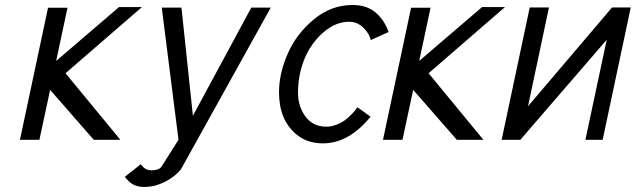

<svg xmlns="http://www.w3.org/2000/svg" viewBox="-20 -554 2520 761"><path d="M170.4 -523.4H247.6L202.6 -312.5L451.7 -525.9H542.5L239.7 -263.7L457 0H351.6L178.7 -197.8L136.2 0H59.1Z M621.1 -523.9H699.2L744.6 -95.2L976.1 -523.9H1053.2L696.8 117.7Q695.8 119.6 686 129.4Q648.4 167 591.3 182.6Q576.7 186 557.6 187H552.2Q514.6 187 492.2 166Q485.4 160.2 474.6 147L537.6 97.2L549.8 110.4L557.6 115.7L567.4 119.6L580.1 121.1Q605 121.1 618.2 109.4L687.5 0Z M1449.2 -395Q1445.3 -418.9 1421.1 -443.4Q1397 -467.8 1363.3 -467.8Q1300.8 -467.8 1244.4 -409.4Q1188 -351.1 1168.9 -262.2Q1161.1 -226.1 1161.1 -185.5Q1161.1 -145 1179.7 -109.4Q1210.4 -51.8 1273.9 -51.8Q1293.9 -51.8 1316.2 -60.8Q1338.4 -69.8 1353.5 -82.5Q1378.4 -103 1397 -128.9L1448.7 -91.3Q1362.3 14.2 1259.8 14.2Q1195.3 14.2 1152.3 -23.4Q1085.9 -80.6 1085.9 -188Q1085.9 -264.6 1121.6 -343.8Q1156.2 -421.9 1225.6 -478.5Q1293.5 -534.2 1377.4 -534.2Q1434.1 -534.2 1469 -504.2Q1503.9 -474.1 1520 -427.2Z M1609.4 -523.4H1686.5L1641.6 -312.5L1890.6 -525.9H1981.4L1678.7 -263.7L1896 0H1790.5L1617.7 -197.8L1575.2 0H1498Z M2079.6 -524.4H2155.8L2072.8 -132.8L2405.8 -524.4H2480L2368.7 0H2300.3L2384.8 -396.5L2042.5 0H1968.3Z"/></svg>

Font: Tuffy
Style: Italic
Weight: 400
Italic angle: -12°
Designer: Thatcher Ulrich, Karoly Barta and Michael Everson
Version: Version 001.271